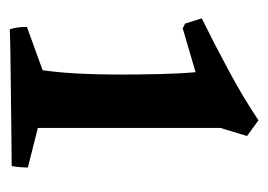

<svg xmlns="http://www.w3.org/2000/svg" viewBox="-100 -458 562 403"><g transform="rotate(90 181.5 -257.0)"><path d="M42 4Q39 -5 38 -14Q37 -23 37 -32L128 -65Q133 -102 135 -142Q137 -182 137 -226Q137 -264 136 -309Q135 -354 132 -386L40 -359L30 -364L19 -399Q70 -424 128.5 -455.5Q187 -487 233 -518L266 -494L249 -438V-55L332 -34Q332 -16 329 0Q307 0 268.5 0.5Q230 1 186.5 1.5Q143 2 104 2.5Q65 3 42 4Z"/></g></svg>

Font: Labrada SemiBold
Style: Regular
Weight: 600
Designer: Mercedes Jáuregui
Foundry: Omnibus-Type Team
Version: Version 1.000; ttfautohint (v1.8.4.7-5d5b)